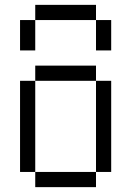

<svg xmlns="http://www.w3.org/2000/svg" viewBox="-20 -770 540 790"><path d="M375 -687.5H125V-750H375ZM62.5 -437.5H125V-62.5H62.5ZM62.5 -687.5H125V-562.5H62.5ZM125 -62.5H375V0H125ZM125 -500H375V-437.5H125ZM375 -437.5H437.5V-62.5H375ZM375 -687.5H437.5V-562.5H375Z"/></svg>

Font: ChillBitmapSE 16px
Style: Regular
Weight: 400
Designer: Designed by Warren2060
Foundry: ChillType
Version: Version 1.000